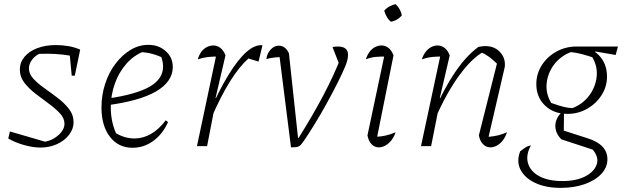

<svg xmlns="http://www.w3.org/2000/svg" viewBox="-20 -707 3038 929"><path d="M20 -37 28 -71 213 -17 188 -20Q216 -23 239.5 -36.5Q263 -50 277.5 -69Q292 -88 292 -108Q292 -135 270 -158.5Q248 -182 216 -205.5Q184 -229 152 -253.5Q120 -278 98 -306.5Q76 -335 76 -370Q76 -405 98.5 -432Q121 -459 160.5 -474Q200 -489 251 -489Q280 -489 310 -484Q340 -479 368 -467L356 -430Q319 -439 282 -443Q245 -447 208 -447Q190 -447 172.5 -446.5Q155 -446 138 -443L175 -449Q151 -439 135.5 -418.5Q120 -398 120 -376Q120 -349 142 -325.5Q164 -302 196 -279.5Q228 -257 260 -232.5Q292 -208 314 -179.5Q336 -151 336 -115Q336 -83 314 -54.5Q292 -26 255.5 -9.5Q219 7 175 7Q140 7 95.5 -5.5Q51 -18 20 -37ZM327 -341 315 -468 368 -467 342 -341Z M621 8Q553 8 512 -45Q471 -98 471 -187Q471 -247 489 -302Q507 -357 539 -399Q571 -441 611.5 -465.5Q652 -490 698 -490Q748 -490 782 -459.5Q816 -429 816 -383Q816 -347 795 -317Q774 -287 734 -264Q694 -241 635 -224.5Q576 -208 500 -198V-230Q639 -250 704 -287.5Q769 -325 769 -385Q769 -413 756 -441L774 -424Q747 -438 718 -446Q689 -454 657 -455L678 -459Q628 -440 591.5 -398.5Q555 -357 535.5 -302Q516 -247 516 -186Q516 -150 524 -114.5Q532 -79 549 -47L535 -66Q559 -51 583 -44Q607 -37 631 -37Q672 -37 710.5 -59Q749 -81 782 -125L793 -116Q767 -58 721.5 -25Q676 8 621 8Z M933 0 1030 -458 1039 -433Q1010 -434 985.5 -431Q961 -428 937 -420Q943 -441 954 -456Q965 -471 980.5 -479Q996 -487 1012 -487Q1031 -487 1046.5 -475Q1062 -463 1071 -439L1023 -233L1027 -232L982 0ZM1001 -133 990 -156Q1039 -269 1085 -344Q1131 -419 1172.5 -455.5Q1214 -492 1250 -488L1231 -409L1182 -424Q1138 -385 1093.5 -314Q1049 -243 1001 -133Z M1425 -40Q1496 -153 1546.5 -249.5Q1597 -346 1628 -426L1626 -384L1589 -479Q1599 -482 1615 -482Q1639 -482 1651.5 -472Q1664 -462 1664 -442Q1664 -419 1651 -387Q1636 -351 1612.5 -304.5Q1589 -258 1561.5 -208Q1534 -158 1505 -110.5Q1476 -63 1450 -25Q1442 -14 1437 -8Q1432 -2 1426 1Q1420 4 1411 5Q1402 6 1388 6L1329 -461L1353 -431Q1328 -431 1306 -428.5Q1284 -426 1269 -421Q1271 -440 1280 -454.5Q1289 -469 1301.5 -477.5Q1314 -486 1329 -486Q1345 -486 1357.5 -476.5Q1370 -467 1378 -449L1422 -40Z M1800 -21 1789 -45Q1817 -45 1843 -50.5Q1869 -56 1894 -67Q1887 -45 1874 -28.5Q1861 -12 1845 -3Q1829 6 1813 6Q1792 6 1777.5 -9.5Q1763 -25 1758 -52L1844 -458L1853 -433Q1819 -434 1796 -431.5Q1773 -429 1750 -420Q1757 -441 1768 -456Q1779 -471 1794.5 -479Q1810 -487 1826 -487Q1845 -487 1860 -475Q1875 -463 1884 -439ZM1894 -687Q1906 -676 1914 -661.5Q1922 -647 1924 -632Q1914 -620 1900 -612Q1886 -604 1871 -602Q1859 -612 1851 -626.5Q1843 -641 1839 -655Q1850 -668 1864.5 -676Q1879 -684 1894 -687Z M2297 -52 2389 -417V-395Q2364 -419 2346.5 -432Q2329 -445 2304 -456L2321 -457Q2264 -427 2202 -342Q2140 -257 2086 -133L2075 -156Q2101 -217 2128 -267.5Q2155 -318 2183 -359Q2211 -400 2239 -430Q2267 -460 2295 -480Q2306 -482 2313.5 -483Q2321 -484 2328 -484Q2370 -484 2396.5 -458Q2423 -432 2423 -395Q2423 -389 2422.5 -384Q2422 -379 2420 -373L2344 -45Q2370 -47 2391.5 -52.5Q2413 -58 2433 -67Q2426 -45 2413.5 -28.5Q2401 -12 2385 -3Q2369 6 2353 6Q2332 6 2317 -9.5Q2302 -25 2297 -52ZM2017 0 2115 -458 2124 -433Q2096 -434 2072 -431.5Q2048 -429 2021 -420Q2028 -441 2039.5 -456Q2051 -471 2066 -479Q2081 -487 2097 -487Q2116 -487 2131.5 -475Q2147 -463 2156 -439L2108 -233L2112 -232L2066 0Z M2693 202Q2620 202 2569.5 178Q2519 154 2498.5 114Q2478 74 2497 25Q2518 9 2525.5 4.5Q2533 0 2549 -4Q2523 44 2535 83.5Q2547 123 2590 146Q2633 169 2702 169Q2768 169 2811.5 146.5Q2855 124 2867 89Q2879 54 2848 17L2696 -33Q2681 -48 2674 -64.5Q2667 -81 2667 -98Q2667 -119 2678 -139Q2689 -159 2709 -171L2708 -75L2823 -38Q2919 -8 2919 64Q2919 103 2889.5 134.5Q2860 166 2809 184Q2758 202 2693 202ZM2726 -156Q2659 -156 2617 -196.5Q2575 -237 2575 -300Q2575 -350 2601.5 -391.5Q2628 -433 2672.5 -457.5Q2717 -482 2770 -482Q2835 -482 2876 -441.5Q2917 -401 2917 -336Q2917 -288 2891 -247Q2865 -206 2821.5 -181Q2778 -156 2726 -156ZM2750 -184Q2801 -204 2831.5 -245.5Q2862 -287 2867 -336.5Q2872 -386 2846 -430Q2822 -438 2796 -445Q2770 -452 2742 -455Q2691 -435 2660.5 -394Q2630 -353 2625 -303.5Q2620 -254 2647 -209Q2683 -196 2707.5 -190Q2732 -184 2750 -184ZM2851 -434 2770 -482H2970L2959 -441L2860 -458Z"/></svg>

Font: Piazzolla Thin Thin
Style: Italic
Weight: 250
Italic angle: -11.3°
Version: Version 2.005